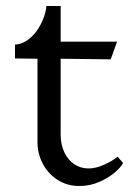

<svg xmlns="http://www.w3.org/2000/svg" viewBox="-20 -610 440 640"><path d="M105 -136.5V-414.2L30 -415.2V-461.5L36.2 -462Q61.5 -465.5 82.5 -484.8Q103.5 -504 116.8 -530.8Q130 -557.5 133.8 -582.2L134.5 -590H182.2V-471H370.2L349 -412.2L182.2 -414.2V-162Q182.2 -127.2 194.8 -101.5Q207.2 -75.8 228.4 -62.1Q249.5 -48.5 274.8 -48.5Q299.5 -48.5 327.2 -61Q355 -73.5 372.2 -87.8L390.2 -66.8Q384 -53.5 362.6 -35.1Q341.2 -16.8 310.4 -3.4Q279.5 10 245.2 10Q203.5 10 171.6 -10.6Q139.8 -31.2 122.4 -64.6Q105 -98 105 -136.5Z"/></svg>

Font: TMT Limkin
Style: Regular
Weight: 400
Designer: Gabriel Drozdov
Version: Version 1.000;Glyphs 3.1.2 (3151)